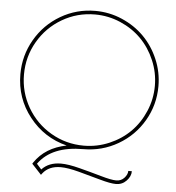

<svg xmlns="http://www.w3.org/2000/svg" viewBox="-58 -741 882 964"><g transform="rotate(5 383.5 -259.5)"><path d="M383.8 -8.8Q450.7 -8.8 512 -34.9Q573.2 -61 617.4 -105.2Q661.6 -149.4 687.7 -210.7Q713.9 -272 713.9 -338.9Q713.9 -405.8 687.7 -467Q661.6 -528.3 617.4 -572.8Q573.2 -617.2 512 -643.6Q450.7 -669.9 383.8 -669.9Q294.4 -669.9 218.5 -625.5Q142.6 -581.1 98.4 -504.9Q54.2 -428.7 54.2 -338.9Q54.2 -249.5 98.4 -173.3Q142.6 -97.2 218.5 -53Q294.4 -8.8 383.8 -8.8ZM158.2 102.1 182.1 128.9Q217.3 90.8 278.8 90.8Q315.9 90.8 373.5 105.7Q431.2 120.6 483.9 135.7Q536.6 150.9 562 150.9Q586.4 150.9 602.3 133.5Q618.2 116.2 618.2 98.1H636.2Q636.2 124 614.7 146.5Q593.3 168.9 562 168.9Q533.7 168.9 480.5 153.8Q427.2 138.7 370.8 123.8Q314.5 108.9 278.8 108.9Q219.7 108.9 189 147.9L183.1 155.8L134.8 104L139.2 97.2Q192.4 19 298.8 -2Q183.6 -30.8 109.9 -124.3Q36.1 -217.8 36.1 -338.9Q36.1 -433.1 82.8 -513.7Q129.4 -594.2 209.5 -641.1Q289.6 -688 383.8 -688Q454.6 -688 519 -660.2Q583.5 -632.3 630.1 -585.4Q676.8 -538.6 704.3 -474.1Q731.9 -409.7 731.9 -338.9Q731.9 -244.6 685.3 -164.6Q638.7 -84.5 558.3 -37.8Q478 8.8 383.8 8.8Q225.1 8.8 158.2 102.1Z"/></g></svg>

Font: Rawengulk
Style: Light
Weight: 300
Version: Version 0.92